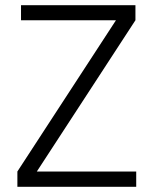

<svg xmlns="http://www.w3.org/2000/svg" viewBox="-20 -720 592 740"><path d="M47 0V-59L427 -642H61V-700H502V-642L122 -59H505V0Z"/></svg>

Font: Zen Kaku Gothic New
Style: Regular
Weight: 400
Designer: Yoshimichi Ohira
Foundry: Positype
Version: Version 1.001